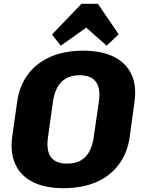

<svg xmlns="http://www.w3.org/2000/svg" viewBox="-20 -977 748 1008"><path d="M314 11Q218 11 153.5 -21Q89 -53 61 -113.5Q33 -174 44 -258L70 -442Q82 -527 127 -587Q172 -647 245.5 -679Q319 -711 416 -711Q513 -711 577.5 -679Q642 -647 670 -587Q698 -527 686 -442L661 -258Q649 -174 604 -113.5Q559 -53 485.5 -21Q412 11 314 11ZM332 -118Q393 -118 427.5 -152.5Q462 -187 472 -257L499 -443Q509 -513 483.5 -547.5Q458 -582 398 -582Q338 -582 303 -547.5Q268 -513 258 -443L232 -257Q222 -187 247 -152.5Q272 -118 332 -118ZM253 -796 408 -957H494L603 -797L540 -737L383 -876H495L299 -737Z"/></svg>

Font: Pathway Extreme SemiCondensed ExtraBold
Style: Italic
Weight: 800
Width: 4
Italic angle: -8°
Version: Version 1.001;gftools[0.9.26]